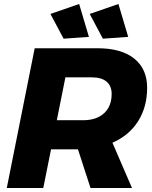

<svg xmlns="http://www.w3.org/2000/svg" viewBox="-20 -943 764 963"><path d="M544 -227 642 0H434L371 -194H368H236L197 0H14L154 -701H469Q589 -701 653.5 -649Q718 -597 718 -503Q718 -407 673 -335.5Q628 -264 544 -227ZM265 -340H397Q464 -340 502 -375Q540 -410 540 -472Q540 -512 514.5 -533.5Q489 -555 441 -555H308ZM377 -923 426 -758 299 -749 233 -873ZM574 -923 623 -758 496 -749 430 -873Z"/></svg>

Font: Gontserrat
Style: Bold Italic
Weight: 700
Italic angle: -11.3°
Designer: Julieta Ulanovsky
Foundry: Julieta Ulanovsky
Version: Version 6.001